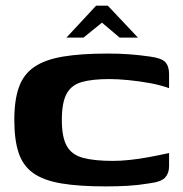

<svg xmlns="http://www.w3.org/2000/svg" viewBox="-20 -654 647 679"><path d="M30.6 -230Q30.6 -299.9 46.9 -345.6Q63.1 -391.2 101.1 -417.2Q139.1 -443.2 202.7 -453.9Q266.4 -464.6 360.5 -464.6Q400.3 -464.6 435.8 -462.1Q471.4 -459.6 510.2 -454Q551.8 -448.6 564.8 -434Q577.9 -419.4 577.9 -392.8V-342.2Q548.7 -352.9 510.5 -360Q472.3 -367 434.2 -370.7Q396.1 -374.4 367 -374.4Q307.5 -374.4 270.3 -364.2Q233 -354 215.9 -323Q198.7 -292 198.7 -229.3Q198.7 -169 216.1 -137.9Q233.4 -106.7 273.3 -95.9Q313.2 -85 379.4 -85Q407.1 -85 438.7 -88.4Q470.2 -91.7 504.8 -98Q539.5 -104.4 577.9 -112.8V-65.9Q577.9 -41.7 564.1 -26.2Q550.4 -10.8 506.8 -5.4Q469.3 0.9 431.7 3.1Q394.1 5.2 354.3 5.2Q259.2 5.2 196.5 -5.4Q133.7 -16.1 97.4 -42Q61.1 -67.8 45.9 -113.6Q30.6 -159.4 30.6 -230ZM215 -521 319.9 -633.9H361.3L467.8 -521H403.1L340.6 -573.9L275.3 -521Z"/></svg>

Font: Genos Thin
Style: Regular
Weight: 100
Designer: Robert E. Leuschke
Foundry: Robert E. Leuschke
Version: Version 1.010